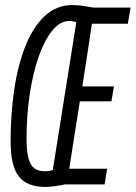

<svg xmlns="http://www.w3.org/2000/svg" viewBox="-20 -730 537 760"><path d="M394 0H237Q212 5 192 7.5Q172 10 161 10Q87 10 54.5 -31.5Q22 -73 22 -170Q22 -276 36 -373Q50 -470 80 -546Q110 -622 156.5 -666Q203 -710 267 -710Q288 -710 310.5 -706.5Q333 -703 350 -700H497L486 -636H344L306 -388H431L421 -329H296L254 -62H404ZM189 -57 282 -642Q278 -643 271 -645Q264 -647 254 -647Q218 -647 187 -609Q156 -571 133 -505.5Q110 -440 97.5 -355.5Q85 -271 85 -178Q85 -115 100 -83.5Q115 -52 159 -52Q165 -52 172.5 -53Q180 -54 189 -57Z"/></svg>

Font: Georama ExtraCondensed
Style: Italic
Weight: 400
Width: 2
Italic angle: -9°
Designer: Jean-Baptiste Levee
Foundry: Production Type
Version: Version 1.000